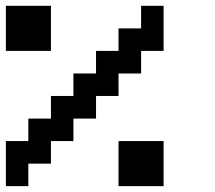

<svg xmlns="http://www.w3.org/2000/svg" viewBox="-20 -635 732 655"><path d="M384.3 0V-153.8H538.1V0ZM0 -461.4V-615.2H153.8V-461.4ZM0 0V-153.8H76.7V-230.5H153.8V-307.6H230.5V-384.3H307.6V-461.4H384.3V-538.1H461.4V-615.2H538.1V-461.4H461.4V-384.3H384.3V-307.6H307.6V-230.5H230.5V-153.8H153.8V-76.7H76.7V0Z"/></svg>

Font: Good Old DOS
Style: Regular
Weight: 400
Designer: Vasily Draigo
Foundry: Vasily Draigo
Version: 1.0